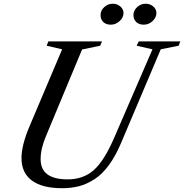

<svg xmlns="http://www.w3.org/2000/svg" viewBox="-20 -990 978 1020"><path d="M137.2 -319.8 310.1 -728 228 -747.1 236.8 -770H522L512.2 -747.1L416 -727.1L225.1 -269Q195.8 -201.2 195.8 -144Q195.8 -37.1 339.8 -37.1Q421.9 -37.1 477.5 -85.7Q533.2 -134.3 586.9 -258.8L790 -728L706.1 -747.1L716.8 -770H938L929.2 -747.1L834 -728L623 -230Q593.3 -159.7 557.4 -111.3Q521.5 -63 480.7 -37.1Q439.9 -11.2 399.4 -0.7Q358.9 9.8 310.1 9.8Q204.1 9.8 149.2 -31Q94.2 -71.8 94.2 -149.9Q94.2 -218.8 137.2 -319.8ZM579.1 -970.2Q602.1 -970.2 619.1 -955.8Q636.2 -941.4 636.2 -920.9Q636.2 -897 615.5 -877.9Q594.7 -858.9 568.8 -858.9Q543.5 -858.9 528.8 -872.8Q514.2 -886.7 514.2 -910.2Q514.2 -934.1 533.7 -952.1Q553.2 -970.2 579.1 -970.2ZM753.9 -970.2Q776.9 -970.2 793.9 -955.8Q811 -941.4 811 -920.9Q811 -897 790.5 -877.9Q770 -858.9 744.1 -858.9Q718.8 -858.9 703.9 -872.8Q689 -886.7 689 -910.2Q689 -934.1 708.5 -952.1Q728 -970.2 753.9 -970.2Z"/></svg>

Font: Libre Caslon Text
Style: Italic
Weight: 400
Italic angle: -25°
Designer: Pablo Impallari, Rodrigo Fuenzalida
Foundry: Pablo Impallari, Rodrigo Fuenzalida
Version: Version 1.002